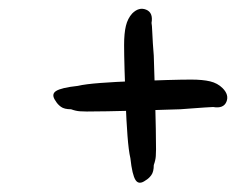

<svg xmlns="http://www.w3.org/2000/svg" viewBox="-20 -422 525 427"><path d="M173 -174Q167 -174 158 -174.5Q149 -175 138 -179Q123 -179 115.5 -184.5Q108 -190 104 -197Q93 -212 104.5 -219.5Q116 -227 153 -231Q170 -235 203.5 -237.5Q237 -240 276 -241.5Q315 -243 350 -244Q385 -245 405 -245Q431 -245 447.5 -241Q464 -237 475 -226Q490 -211 483.5 -195.5Q477 -180 454 -184Q449 -184 436 -183Q423 -182 408 -181Q393 -180 381 -179Q375 -179 348 -178Q321 -177 285.5 -176Q250 -175 218.5 -174.5Q187 -174 173 -174ZM304 -21Q289 -10 281.5 -21.5Q274 -33 270 -70Q266 -87 263.5 -120.5Q261 -154 259.5 -193Q258 -232 257 -267Q256 -302 256 -322Q256 -348 260 -364.5Q264 -381 274 -392Q289 -407 305 -400.5Q321 -394 317 -371Q318 -366 318.5 -353Q319 -340 320 -325Q321 -310 322 -298Q322 -292 323 -265Q324 -238 325 -202.5Q326 -167 326.5 -135.5Q327 -104 327 -90Q327 -84 326.5 -75Q326 -66 322 -55Q322 -40 316.5 -32.5Q311 -25 304 -21Z"/></svg>

Font: Caveat SemiBold
Style: Regular
Weight: 600
Designer: Pablo Impallari
Foundry: Pablo Impallari
Version: Version 2.000